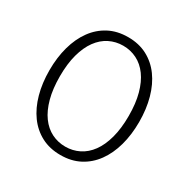

<svg xmlns="http://www.w3.org/2000/svg" viewBox="-156 -820 955 971"><g transform="rotate(30 321.0 -334.0)"><path d="M321 10Q258 10 209.5 -15.5Q161 -41 127.5 -87Q94 -133 76.5 -196Q59 -259 59 -334Q59 -409 76.5 -472Q94 -535 127.5 -581Q161 -627 209.5 -652.5Q258 -678 321 -678Q384 -678 432.5 -652.5Q481 -627 514.5 -581Q548 -535 565.5 -472Q583 -409 583 -334Q583 -259 565.5 -196Q548 -133 514.5 -87Q481 -41 432.5 -15.5Q384 10 321 10ZM321 -39Q364 -39 401 -57.5Q438 -76 465 -113Q492 -150 507 -205.5Q522 -261 522 -334Q522 -407 507 -462Q492 -517 465 -554Q438 -591 401 -609.5Q364 -628 321 -628Q278 -628 241 -609.5Q204 -591 177 -554Q150 -517 135 -462Q120 -407 120 -334Q120 -261 135 -205.5Q150 -150 177 -113Q204 -76 241 -57.5Q278 -39 321 -39Z"/></g></svg>

Font: Celebes Light
Style: Regular
Weight: 300
Designer: Anugrah Pasau
Foundry: Lafontype
Version: Version 1.000; ttfautohint (v1.8.4)